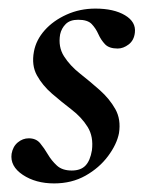

<svg xmlns="http://www.w3.org/2000/svg" viewBox="-20 -416 351 447"><path d="M106 11Q63 11 33 -9Q3 -29 7 -58Q10 -75 21.5 -84.5Q33 -94 47 -94Q64 -94 73.5 -82.5Q83 -71 91.5 -56.5Q100 -42 112.5 -30.5Q125 -19 147 -19Q168 -19 179 -30.5Q190 -42 194 -66Q198 -98 184 -120.5Q170 -143 146.5 -161Q123 -179 101 -198Q79 -217 66 -240.5Q53 -264 59 -296Q64 -323 84 -345.5Q104 -368 135 -382Q166 -396 202 -396Q245 -396 271 -380.5Q297 -365 294 -340Q292 -322 279.5 -312.5Q267 -303 254 -303Q234 -303 224.5 -313Q215 -323 209 -336.5Q203 -350 193.5 -360Q184 -370 162 -370Q143 -370 133 -360Q123 -350 120 -336Q115 -307 129 -285Q143 -263 166.5 -244.5Q190 -226 212.5 -206Q235 -186 248.5 -162Q262 -138 257 -106Q252 -80 231.5 -52.5Q211 -25 179 -7Q147 11 106 11Z"/></svg>

Font: Cormorant SemiBold
Style: Italic
Weight: 600
Italic angle: -10°
Designer: Christian Thalmann (Catharsis Fonts)
Foundry: Catharsis Fonts
Version: Version 4.000